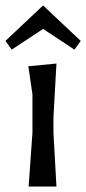

<svg xmlns="http://www.w3.org/2000/svg" viewBox="-47 -684 316 704"><path d="M58 0 72 -198V-338L57 -441L160 -451L149 -255V-197L160 0ZM-4 -502 -27 -534 111 -664 249 -534 226 -502 111 -578Z"/></svg>

Font: Galdeano
Style: Regular
Weight: 400
Designer: Dario Manuel Muhafara
Foundry: Dario Manuel Muhafara
Version: Version 1.001